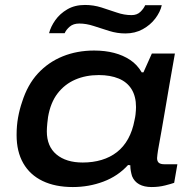

<svg xmlns="http://www.w3.org/2000/svg" viewBox="-20 -743 764 775"><path d="M274 12Q203 12 152 -12.5Q101 -37 74 -84Q47 -131 47 -198Q47 -236 53 -269Q59 -302 69 -331Q91 -401 133 -446.5Q175 -492 233 -515.5Q291 -539 360 -539Q404 -539 440.5 -529.5Q477 -520 505.5 -501Q534 -482 552 -451H559L593 -527H686L664 -402Q654 -343 646 -296.5Q638 -250 632 -215.5Q626 -181 621.5 -157Q617 -133 615.5 -120Q614 -107 614 -105Q614 -92 621 -86Q628 -80 644 -80H696L683 -5Q672 -1 646.5 5.5Q621 12 592 12Q562 12 542 1Q522 -10 513 -32Q510 -42 508 -53Q506 -64 506 -76L497 -77Q456 -32 397.5 -10Q339 12 274 12ZM314 -87Q355 -87 390 -97.5Q425 -108 452 -129Q479 -150 497 -182.5Q515 -215 523 -258Q526 -271 527 -280.5Q528 -290 528.5 -297.5Q529 -305 529 -311Q529 -354 511 -383Q493 -412 459 -426Q425 -440 379 -440Q326 -440 283.5 -421.5Q241 -403 212.5 -366Q184 -329 174 -271Q172 -257 171 -246Q170 -235 169.5 -227.5Q169 -220 169 -213Q169 -152 208 -119.5Q247 -87 314 -87ZM178 -609Q185 -636 203.5 -662Q222 -688 252 -705.5Q282 -723 323 -723Q357 -723 389 -713Q421 -703 451 -692.5Q481 -682 511 -682Q533 -682 546.5 -695Q560 -708 566 -722H633Q627 -695 607 -668.5Q587 -642 556 -625Q525 -608 486 -608Q453 -608 421 -618Q389 -628 358.5 -638Q328 -648 300 -648Q276 -648 261.5 -635.5Q247 -623 241 -609Z"/></svg>

Font: Archivo Expanded Medium
Style: Italic
Weight: 500
Width: 7
Italic angle: -10°
Designer: Hector Gatti
Foundry: Omnibus-Type
Version: Version 2.001